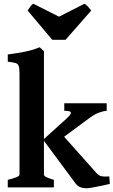

<svg xmlns="http://www.w3.org/2000/svg" viewBox="-20 -1012 613 1037"><path d="M556.2 -413.6Q534.7 -411.6 512.2 -402.8Q489.7 -394 468.3 -378.4L284.2 -242.2L212.4 -256.8L338.4 -370.6Q359.9 -390.1 362.3 -399.2Q364.7 -408.2 354.5 -410.9Q344.2 -413.6 327.1 -413.6V-454.1H556.2ZM22 0V-40.5Q54.2 -48.8 69.8 -55.2Q85.4 -61.5 85.4 -70.3V-613.3Q85.4 -642.6 81.3 -655Q77.1 -667.5 63.7 -671.6Q50.3 -675.8 22 -678.7V-717.8Q74.2 -724.6 116.5 -733.2Q158.7 -741.7 194.3 -756.8L217.3 -735.4V-70.3Q217.3 -63 226.1 -57.4Q234.9 -51.8 271 -40.5V0ZM573.2 -18.6Q554.2 -14.2 527.6 -8.5Q501 -2.9 478.5 1Q456.1 4.9 449.2 4.9Q428.7 4.9 413.8 -1Q398.9 -6.8 388.2 -21L213.4 -256.8L308.1 -293.9L500 -78.6Q514.2 -63 528.1 -60.1Q542 -57.1 570.3 -59.1ZM334 -796.9H262.2L129.4 -955.1Q135.3 -964.4 143.6 -976.3Q151.9 -988.3 160.2 -991.7L298.8 -921.9L436 -991.7Q444.3 -988.3 455.1 -976.3Q465.8 -964.4 472.7 -955.1Z"/></svg>

Font: Gentium Book Plus
Style: Bold
Weight: 700
Designer: Victor Gaultney, Annie Olsen, Iska Routamaa, Becca Hirsbrunner
Foundry: SIL International
Version: Version 6.101